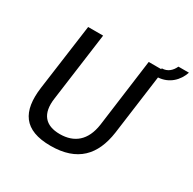

<svg xmlns="http://www.w3.org/2000/svg" viewBox="-172 -967 1165 1156"><g transform="rotate(30 410.5 -389.0)"><path d="M821 -788H748C733 -755 707 -729 666 -729V-723H579L516 -250C499 -133 432 -79 332 -79C232 -79 181 -134 198 -250L262 -723H158L95 -263C72 -88 132 10 319 10C505 10 594 -87 618 -254L674 -670C749 -675 800 -725 821 -788Z"/></g></svg>

Font: United Sans Medium
Style: Italic
Weight: 500
Italic angle: -8°
Designer: Pablo Impallari, Rodrigo Fuenzalida (Modified by Dan O. Williams)
Version: Version 1.000;PS 001.000;hotconv 1.0.88;makeotf.lib2.5.64775